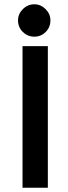

<svg xmlns="http://www.w3.org/2000/svg" viewBox="-20 -875 319 895"><path d="M85 0V-660H203V0ZM140 -704Q109 -704 86.5 -726Q64 -748 64 -780Q64 -810 86.5 -832.5Q109 -855 140 -855Q170 -855 192.5 -832.5Q215 -810 215 -780Q215 -748 193 -726Q171 -704 140 -704Z"/></svg>

Font: Lil Grotesk Bold
Style: Regular
Weight: 700
Designer: Bastien Sozeau
Foundry: NBR — Bastien Sozeau
Version: Version 4.002; ttfautohint (v1.8.4.7-5d5b)